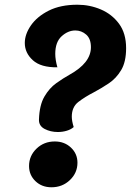

<svg xmlns="http://www.w3.org/2000/svg" viewBox="-20 -787 574 813"><path d="M225 -228Q194 -228 169 -241Q144 -254 145 -281Q147 -342 168 -378Q189 -414 218.5 -435Q248 -456 275 -471Q365 -521 365 -587Q365 -623 345 -640.5Q325 -658 299 -658Q268 -658 241 -633.5Q214 -609 214 -559Q214 -534 223 -502Q153 -501 119 -532Q85 -563 85 -605Q85 -642 111 -679.5Q137 -717 186.5 -742Q236 -767 308 -767Q360 -767 407 -747Q454 -727 484 -686.5Q514 -646 514 -583Q514 -525 493 -490Q472 -455 440.5 -434Q409 -413 377 -396Q340 -377 312 -355.5Q284 -334 284 -293Q284 -284 286 -273Q288 -262 292 -249Q281 -239 263 -233.5Q245 -228 225 -228ZM198 6Q157 6 130 -20Q103 -46 103 -84Q103 -127 134.5 -157.5Q166 -188 212 -188Q253 -188 280.5 -162Q308 -136 308 -98Q308 -55 276 -24.5Q244 6 198 6Z"/></svg>

Font: Agbalumo
Style: Regular
Weight: 400
Designer: Raphael Alegbeleye
Foundry: Sorkin Type Co.
Version: Version 1.000; ttfautohint (v1.8.4)